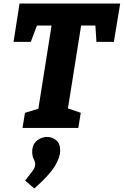

<svg xmlns="http://www.w3.org/2000/svg" viewBox="-20 -727 703 1091"><path d="M108 0 122 -86 198 -109 273 -582H190L155 -489H57L91 -707H663L627 -489H528L522 -582H441L366 -111L439 -86L425 0ZM175 344 123 299Q152 262 166 243Q180 224 180 208Q180 193 171.5 177Q163 161 163 135Q163 94 189.5 72.5Q216 51 247 51Q276 51 299 69.5Q322 88 322 129Q322 167 291 218Q260 269 175 344Z"/></svg>

Font: Bitter ExtraBold
Style: Italic
Weight: 800
Italic angle: -9°
Designer: Sol Matas, and Bitter project Authors
Foundry: Sol Matas
Version: Version 2.001